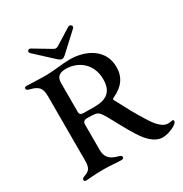

<svg xmlns="http://www.w3.org/2000/svg" viewBox="-212 -1093 1206 1267"><g transform="rotate(-30 391.0 -460.0)"><path d="M663.4 13.1C709.2 13.1 782.3 -18.8 782.3 -44C782.3 -48.3 780.2 -52.9 773.4 -52.9C767 -52.9 753.2 -49 739.7 -49C712 -49 677.6 -66.8 634.9 -133.5C574.6 -228 554.3 -271 509.9 -353.7C506.7 -360.1 503.6 -365.1 503.6 -368.3C503.6 -372.2 509.2 -375 514.6 -377.8C590.9 -413 630.3 -465.6 630.3 -543C630.3 -678.6 507.5 -740.1 386.7 -740.1C332.4 -740.1 266.7 -728 210.2 -727.3H171.9C114.3 -728 78.8 -731.5 52.9 -731.5C41.9 -731.5 36.9 -726.6 36.9 -719.1C36.9 -710.9 42.6 -705.3 62.1 -700.6C122.2 -685.4 142 -664.1 142 -600.9V-119.3C142 -56.8 132.8 -40.5 85.6 -23.8C72.8 -19.2 67.8 -13.8 67.8 -6C67.8 1.4 72.8 6.7 83.1 6.7C97.3 6.7 145.2 0 215.2 0C282 0 305 6 349.4 6C365.8 6 369.7 -0.4 369.7 -7.1C369.7 -14.6 364.7 -20.6 348.4 -24.9C303.6 -37.6 260.3 -54.3 260.3 -124.3V-318.9C260.3 -335.2 269.5 -346.2 288.4 -346.9C301.1 -347.3 318.9 -347.3 329.9 -346.6C372.9 -342.7 380 -342.7 416.5 -278.4C443.9 -229.8 479 -159.1 519.2 -96.9C539.1 -65.3 591.6 13.1 663.4 13.1ZM182.2 -907 311.4 -787.6C342.3 -758.9 352.6 -761.4 380.3 -787.6L509.6 -907C523.4 -919.4 505.3 -942.8 486.9 -931.5L365.1 -855.5C351.2 -846.9 341.3 -846.6 327.4 -855.1L201.7 -930.4C182.2 -941.4 168 -919.7 182.2 -907ZM260.3 -413.7V-633.5C260.3 -686.4 291.9 -699.2 333.5 -699.2C424 -699.2 514.2 -638.5 514.2 -515.6C514.2 -404.5 441.4 -388.1 377.1 -387.4C348.7 -387.1 320.7 -387.1 292.6 -387.8C269.5 -388.1 260.3 -395.6 260.3 -413.7Z"/></g></svg>

Font: Margiela Serif Medium
Style: Regular
Weight: 500
Designer: Andreas Faust, Stefan Endress
Version: Version 1.002;FEAKit 1.0